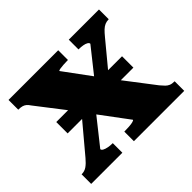

<svg xmlns="http://www.w3.org/2000/svg" viewBox="-123 -674 836 836"><g transform="rotate(-45 294.5 -256.5)"><path d="M92 -228V-298H497V-228ZM582 0H272V-59H274Q288 -59 302.5 -60Q317 -61 326 -63.5Q335 -66 335 -69L212 -234V-237L66 -426Q59 -437 52 -442.5Q45 -448 36 -450.5Q27 -453 13 -453V-513H319V-453H316Q303 -453 289.5 -452Q276 -451 267.5 -449.5Q259 -448 259 -445L376 -286L378 -282L522 -94Q532 -82 539.5 -74.5Q547 -67 556.5 -63Q566 -59 581 -59H582ZM9 0V-59H10Q28 -59 42 -69Q56 -79 71 -97L218 -272L271 -239L144 -79Q144 -73 152 -68.5Q160 -64 173 -61.5Q186 -59 199 -59H201V0ZM368 -246 318 -283 438 -434Q438 -440 430.5 -444.5Q423 -449 411 -451Q399 -453 387 -453H384V-513H570V-453Q557 -453 546.5 -448.5Q536 -444 526 -434.5Q516 -425 503 -409Z"/></g></svg>

Font: Roboto Serif 36pt
Style: Bold
Weight: 700
Version: Version 1.008